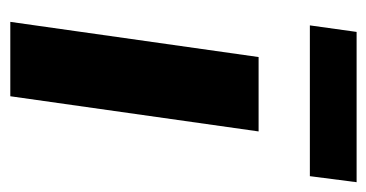

<svg xmlns="http://www.w3.org/2000/svg" viewBox="-194 -536 729 382"><g transform="rotate(90 171.0 -344.5)"><path d="M241 -494 171 0H23L93 -494ZM342 -689 330 -596H30L43 -689Z"/></g></svg>

Font: Exo 2
Style: Bold Italic
Weight: 700
Italic angle: -8°
Designer: Natanael Gama
Foundry: Natanael Gama
Version: Version 2.010